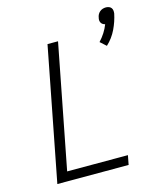

<svg xmlns="http://www.w3.org/2000/svg" viewBox="-115 -852 779 934"><g transform="rotate(-15 275.0 -384.5)"><path d="M464 -587 434 -614Q450 -631 462.5 -650.5Q475 -670 483 -691Q477 -692 471.5 -695.5Q466 -699 463 -704.5Q460 -710 459.5 -716.5Q459 -723 461 -730Q462 -738 466 -745.5Q470 -753 476.5 -758.5Q483 -764 491 -766.5Q499 -769 507 -769Q515 -769 522 -766.5Q529 -764 533.5 -758.5Q538 -753 539 -745.5Q540 -738 539 -730Q531 -691 513 -653.5Q495 -616 464 -587ZM57 0 187 -670H240L119 -47H425L416 0Z"/></g></svg>

Font: Lode Dark
Style: Italic
Weight: 400
Italic angle: -11°
Monospace: yes
Designer: Belleve Invis
Foundry: Belleve Invis
Version: Version 29.2.0; ttfautohint (v1.8.3)